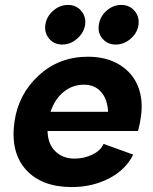

<svg xmlns="http://www.w3.org/2000/svg" viewBox="-20 -739 616 771"><path d="M268.1 12.2Q147 12.2 84 -57.9Q21 -127.9 38.1 -250Q53.7 -360.8 135.5 -436Q217.3 -511.2 333 -511.2Q408.2 -511.2 460.4 -478.8Q512.7 -446.3 534.2 -392.1Q555.7 -337.9 545.9 -271Q542 -240.7 534.2 -212.9H170.9Q172.4 -159.7 202.6 -130.9Q232.9 -102.1 278.8 -102.1Q316.9 -102.1 350.3 -117.9Q383.8 -133.8 396 -161.1L515.1 -118.2Q484.4 -56.6 417.2 -22.2Q350.1 12.2 268.1 12.2ZM162.1 -639.2Q166.5 -671.9 193.1 -695.6Q219.7 -719.2 252.9 -719.2Q285.6 -719.2 305.9 -695.8Q326.2 -672.4 321.8 -639.2Q316.4 -606.9 289.6 -583.5Q262.7 -560.1 230 -560.1Q197.3 -560.1 177.5 -583.5Q157.7 -606.9 162.1 -639.2ZM183.1 -290H414.1Q411.6 -340.3 386.2 -369.6Q360.8 -398.9 316.9 -398.9Q271 -398.9 235.4 -369.9Q199.7 -340.8 183.1 -290ZM377 -639.2Q381.3 -672.4 407.7 -695.8Q434.1 -719.2 466.8 -719.2Q499.5 -719.2 520 -695.8Q540.5 -672.4 536.1 -639.2Q531.7 -606.9 504.6 -583.5Q477.5 -560.1 444.8 -560.1Q412.1 -560.1 391.8 -583.5Q371.6 -606.9 377 -639.2Z"/></svg>

Font: Human Sans Bold
Style: Italic
Weight: 700
Italic angle: -8°
Designer: Tim Radville
Foundry: Continuum
Version: Version 1.000;FEAKit 1.0